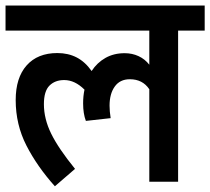

<svg xmlns="http://www.w3.org/2000/svg" viewBox="-29 -648 749 684"><path d="M700.2 -539.1H605.5V-0.5H502.9V-330.1Q479 -365.7 433.6 -365.7Q398.4 -365.7 379.9 -339.8Q361.3 -314 361.3 -271.5Q361.3 -251.5 365.2 -227.1L276.9 -217.3Q267.1 -243.2 267.1 -279.8Q267.1 -306.2 272 -328.6Q237.8 -362.8 199.7 -362.8Q167 -362.8 147.2 -343Q127.4 -323.2 127.4 -276.9Q127.4 -224.6 153.3 -171.9Q179.2 -119.1 238.3 -46.4L166.5 15.6Q103.5 -54.7 65.2 -129.4Q26.9 -204.1 26.9 -291.5Q26.9 -371.1 65.9 -415Q105 -459 175.3 -459Q213.9 -459 244.1 -443.4Q274.4 -427.7 297.4 -395Q316.9 -424.8 346.7 -441.7Q376.5 -458.5 415 -458.5Q441.9 -458.5 464.6 -448Q487.3 -437.5 502.9 -417.5V-539.1H-9.3V-628.4H700.2Z"/></svg>

Font: Varta
Style: Bold
Weight: 700
Designer: Joana Correia, Viktoriya Grabowska, Eben Sorkin
Foundry: Sorkin Type
Version: Version 1.002; ttfautohint (v1.3) -l 8 -r 24 -G 200 -x 12 -H